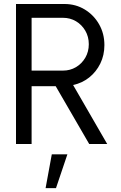

<svg xmlns="http://www.w3.org/2000/svg" viewBox="-20 -720 605 960"><path d="M60 0V-700H302.5Q358.5 -700 403.8 -672.5Q449 -645 475.5 -598.5Q502 -552 502 -494.5Q502 -444 481.5 -402.2Q461 -360.5 425.8 -332.5Q390.5 -304.5 345.5 -295L516 0H426L258.5 -289H138V0ZM138 -367H295Q330.5 -367 359.8 -384.2Q389 -401.5 406.5 -431.5Q424 -461.5 424 -499Q424 -536.5 406.5 -566.5Q389 -596.5 359.8 -613.8Q330.5 -631 295 -631H138ZM208 220.5 239 51.5H317L260 220.5Z"/></svg>

Font: Urbanist
Style: Regular
Weight: 400
Designer: Corey Hu
Foundry: Corey Hu
Version: Version 1.330; ttfautohint (v1.8.4.7-5d5b)